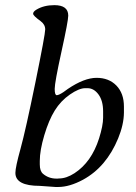

<svg xmlns="http://www.w3.org/2000/svg" viewBox="-20 -744 540 761"><path d="M137.7 -106V-92.3Q137.7 -65.9 150.4 -55.2Q172.9 -36.1 203.6 -36.1H208.5L213.4 -36.6Q243.2 -36.6 275.4 -57.6Q342.8 -101.6 372.6 -195.3Q388.7 -246.6 388.7 -277.3V-302.2Q388.7 -344.7 370.4 -369.6Q352.1 -394.5 326.7 -394.5H317.9Q293.5 -394.5 257.1 -369.4Q220.7 -344.2 197 -305.9Q173.3 -267.6 155.5 -207.8Q137.7 -147.9 137.7 -106ZM137.7 -7.3Q41 -7.3 41 -58.6Q41 -81.1 61.3 -154.3Q81.5 -227.5 120.4 -417.7Q159.2 -607.9 159.2 -627.4Q159.2 -647 140.6 -660.6Q111.3 -681.6 111.3 -689.7Q111.3 -697.8 124 -705.6Q153.8 -723.6 195.3 -723.6Q250.5 -723.6 250.5 -682.1Q250.5 -661.1 223.6 -539.1Q196.8 -417 196.8 -391.8Q196.8 -366.7 204.8 -366.7Q212.9 -366.7 231.4 -378.9L249 -391.6Q314 -435.5 362.8 -435.5Q411.6 -435.5 441.4 -404.8Q471.2 -374 471.2 -321.8V-297.4Q470.7 -250 448.2 -195.3Q401.4 -82 309.1 -31.7Q255.4 -2.9 210.9 -2.9H199.7Z"/></svg>

Font: Averia Serif Libre Light
Style: Italic
Weight: 300
Italic angle: -8.5°
Version: Version 1.002